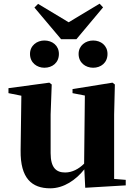

<svg xmlns="http://www.w3.org/2000/svg" viewBox="-20 -1006 731 1043"><path d="M407 -713C407 -665 445 -638 486 -638C528 -638 564 -665 564 -713C564 -759 528 -786 486 -786C445 -786 407 -759 407 -713ZM395 -793 540 -966 521 -986 353 -885 187 -985 167 -965 312 -793ZM221 -638C264 -638 300 -665 300 -713C300 -759 264 -786 221 -786C181 -786 143 -759 143 -713C143 -665 181 -638 221 -638ZM600 -34V-384L604 -547L591 -557L374 -522V-500L441 -487L437 -117C408 -88 372 -69 334 -69C286 -69 255 -94 255 -174V-384L261 -547L248 -557L26 -527V-500L96 -486L92 -189C90 -37 153 17 253 17C326 17 392 -28 438 -86L443 14L663 1V-29Z"/></svg>

Font: Noto Serif KR Black
Style: Regular
Weight: 900
Version: Version 1.001;PS 1.001;hotconv 16.6.54;makeotf.lib2.5.65590